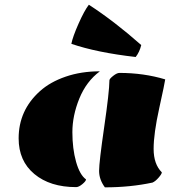

<svg xmlns="http://www.w3.org/2000/svg" viewBox="-20 -804 790 825"><path d="M635.3 -19.5Q540 1 430.7 1Q405.8 -32.7 405.8 -69.8Q405.8 -106.9 427.7 -258.1Q449.7 -409.2 450.2 -459Q450.2 -465.3 466.3 -478Q482.4 -490.7 493.2 -490.7Q597.7 -490.7 689.9 -462.9Q688 -447.3 664.1 -338.6Q640.1 -230 640.1 -164.3Q640.1 -98.6 675.3 -63.5Q675.3 -56.6 661.6 -40.8Q647.9 -24.9 635.3 -19.5ZM409.2 -497.6Q351.1 -454.6 321 -380.9Q291 -307.1 291 -236.1Q291 -165 306.9 -108.6Q322.8 -52.2 349.6 -33.2Q349.6 -25.9 334 -12.9Q318.4 0 307.1 0Q195.3 0 127.7 -56.2Q60.1 -112.3 60.1 -209.5Q60.1 -330.1 151.4 -412.1Q195.3 -451.7 262 -474.6Q328.6 -497.6 409.2 -497.6ZM563 -559.1Q396.5 -578.1 286.6 -615.7Q292.5 -646 317.4 -702.1Q342.3 -758.3 361.8 -783.7Q472.2 -711.9 586.9 -610.4Q579.6 -580.1 563 -559.1Z"/></svg>

Font: Emblema One
Style: Regular
Weight: 400
Designer: Riccardo De Franceschi
Foundry: Riccardo De Franceschi
Version: Version 1.003